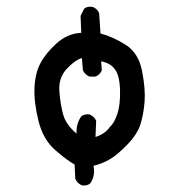

<svg xmlns="http://www.w3.org/2000/svg" viewBox="-20 -502 540 579"><path d="M227 57Q213 51 207 37L205 -6Q184 -17 147 -49Q110 -81 96 -137.5Q82 -194 84 -238Q86 -282 102.5 -312.5Q119 -343 151.5 -372Q184 -401 225 -403L223 -454L234 -476Q244 -484 260 -481Q274 -475 279 -462L283 -401Q321 -391 359.5 -366.5Q398 -342 408.5 -287.5Q419 -233 416 -195Q413 -157 403.5 -127Q394 -97 363.5 -65.5Q333 -34 310 -21Q287 -8 262 -2Q268 29 252 51Q243 59 227 57ZM312 -120Q324 -130 333.5 -157.5Q343 -185 342 -229Q341 -273 327 -292.5Q313 -312 285 -317L287 -290Q281 -276 268 -271H250Q236 -277 230 -290L227 -327Q206 -321 181 -294Q156 -267 159 -227Q162 -187 170.5 -156.5Q179 -126 211 -99Q209 -128 225 -151Q235 -159 250 -157Q264 -151 270 -138L268 -89Q297 -98 312 -120Z"/></svg>

Font: NaniFont Regular
Style: Regular
Weight: 400
Designer: Nanigashitei
Version: Version 1.036